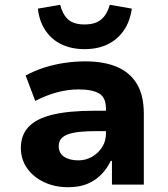

<svg xmlns="http://www.w3.org/2000/svg" viewBox="-20 -770 701 801"><path d="M264 11Q208 11 163 -10.5Q118 -32 92.5 -69Q67 -106 67 -153Q67 -206 99 -240.5Q131 -275 199 -291.5Q267 -308 374 -308H443V-223H383Q343 -223 313.5 -220Q284 -217 264.5 -210Q245 -203 235 -191Q225 -179 225 -160Q225 -131 247.5 -116Q270 -101 307 -101Q338 -101 364 -116Q390 -131 406 -156Q422 -181 422 -213V-317Q422 -363 393.5 -380Q365 -397 307 -397Q267 -397 222.5 -386Q178 -375 127 -349L87 -455Q124 -475 164.5 -488Q205 -501 248.5 -507.5Q292 -514 337 -514Q412 -514 466.5 -491.5Q521 -469 550.5 -421Q580 -373 580 -295V0H447V-99H442Q427 -67 402.5 -42Q378 -17 344.5 -3Q311 11 264 11ZM333 -565Q278 -565 236.5 -585Q195 -605 169.5 -643Q144 -681 138 -734L231 -750Q241 -710 264 -689Q287 -668 333 -668Q378 -668 402.5 -689Q427 -710 438 -750L530 -734Q522 -679 495.5 -641.5Q469 -604 428 -584.5Q387 -565 333 -565Z"/></svg>

Font: Nunito Sans 7pt ExtraBold
Style: Regular
Weight: 800
Designer: Vernon Adams
Foundry: Vernon Adams
Version: Version 3.101;gftools[0.9.27]